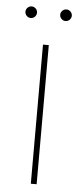

<svg xmlns="http://www.w3.org/2000/svg" viewBox="-51 -720 325 750"><g transform="rotate(5 111.0 -345.0)"><path d="M99.4 0V-545.5H122.2V0ZM42.6 -644.9Q33.4 -644.9 26.6 -651.6Q19.9 -658.4 19.9 -667.6Q19.9 -676.8 26.6 -683.6Q33.4 -690.3 42.6 -690.3Q51.8 -690.3 58.6 -683.6Q65.3 -676.8 65.3 -667.6Q65.3 -658.4 58.6 -651.6Q51.8 -644.9 42.6 -644.9ZM179 -644.9Q169.7 -644.9 163 -651.6Q156.2 -658.4 156.2 -667.6Q156.2 -676.8 163 -683.6Q169.7 -690.3 179 -690.3Q188.2 -690.3 195 -683.6Q201.7 -676.8 201.7 -667.6Q201.7 -658.4 195 -651.6Q188.2 -644.9 179 -644.9Z"/></g></svg>

Font: Inter Thin BETA
Style: Regular
Weight: 100
Designer: Rasmus Andersson
Foundry: rsms
Version: Version 3.011;git-f93a4a705